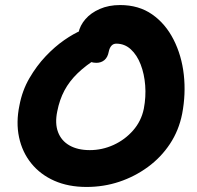

<svg xmlns="http://www.w3.org/2000/svg" viewBox="-20 -731 782 761"><path d="M323 10Q251 10 195.5 -14.5Q140 -39 104 -83.5Q68 -128 55.5 -187Q43 -246 57 -313Q68 -372 96.5 -421Q125 -470 161 -508Q197 -546 234.5 -572Q272 -598 303.5 -611Q335 -624 353 -624Q375 -624 387 -617.5Q399 -611 408 -593Q422 -565 409 -541.5Q396 -518 368 -502Q320 -472 287.5 -440.5Q255 -409 235.5 -372.5Q216 -336 207 -290Q197 -242 210 -207.5Q223 -173 255.5 -154.5Q288 -136 336 -136Q385 -136 430 -156.5Q475 -177 507.5 -214Q540 -251 550 -300Q559 -347 555.5 -392.5Q552 -438 537.5 -475.5Q523 -513 498.5 -535.5Q474 -558 441 -558Q429 -558 421.5 -549.5Q414 -541 411 -526Q407 -504 394 -493Q381 -482 362 -482Q339 -482 319.5 -495.5Q300 -509 291.5 -535.5Q283 -562 291 -601Q297 -630 318.5 -655Q340 -680 375.5 -695.5Q411 -711 456 -711Q530 -711 583 -674Q636 -637 668 -574Q700 -511 708.5 -435Q717 -359 702 -280Q689 -214 653.5 -160.5Q618 -107 566 -69Q514 -31 452.5 -10.5Q391 10 323 10Z"/></svg>

Font: Shantell Sans Light
Style: Bold Italic
Weight: 700
Italic angle: -11°
Version: Version 1.011;[c5ecc13dd]